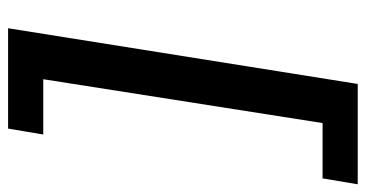

<svg xmlns="http://www.w3.org/2000/svg" viewBox="-240 -506 925 486"><g transform="rotate(90 223.0 -262.5)"><path d="M51 180 192 -705H446L431 -616H291L180 91H320L305 180Z"/></g></svg>

Font: Nunito Sans 7pt SemiExpanded SemiBold
Style: Italic
Weight: 600
Width: 6
Italic angle: -9°
Designer: Vernon Adams
Foundry: Vernon Adams
Version: Version 3.101;gftools[0.9.27]